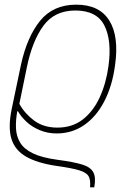

<svg xmlns="http://www.w3.org/2000/svg" viewBox="-20 -562 523 823"><path d="M307 -542Q406 -542 448.5 -474Q491 -406 473 -281Q461 -193 427 -127.5Q393 -62 341 -26Q289 10 223 10Q184 10 150.5 -4Q117 -18 93.5 -40Q70 -62 57 -85H54Q47 -46 48.5 -12Q50 22 66.5 49.5Q83 77 121.5 95.5Q160 114 227 123Q295 132 331.5 143Q368 154 380 176.5Q392 199 384 241H366Q369 209 359.5 193Q350 177 318 167.5Q286 158 221 149Q140 137 92 109.5Q44 82 29 33Q14 -16 30 -94L70 -285Q96 -404 152 -473Q208 -542 307 -542ZM303 -517Q214 -517 166 -451.5Q118 -386 95 -273L63 -117Q86 -75 126.5 -45Q167 -15 226 -15Q290 -15 335 -50Q380 -85 407.5 -145Q435 -205 445 -279Q460 -388 427.5 -452.5Q395 -517 303 -517Z"/></svg>

Font: Noto Serif Thin
Style: Italic
Weight: 100
Italic angle: -12°
Designer: Monotype Design Team
Foundry: Monotype Imaging Inc.
Version: Version 2.014; ttfautohint (v1.8.4.7-5d5b)